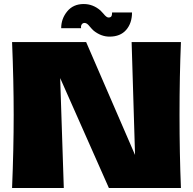

<svg xmlns="http://www.w3.org/2000/svg" viewBox="-20 -934 959 954"><path d="M879 -725Q872 -556 872 -363Q872 -169 879 0H521L279 -546L297 0H40Q48 -194 48 -363Q48 -531 40 -725H408L651 -164L634 -725ZM636 -872Q636 -819 607 -785.5Q578 -752 524 -752Q483 -752 446 -781Q437 -789 427 -801Q419 -811 413 -815.5Q407 -820 400 -820Q391 -820 386 -812.5Q381 -805 383 -794H284Q284 -841 314 -877.5Q344 -914 396 -914Q442 -914 479 -882L494 -866Q509 -847 519 -847Q529 -847 533 -852.5Q537 -858 537 -872Z"/></svg>

Font: Mantou Sans
Style: Regular
Weight: 400
Designer: Mant0u / artakana
Foundry: Mant0u / artakana
Version: Version 1.001;October 22, 2023;FontCreator 14.0.0.2901 64-bi